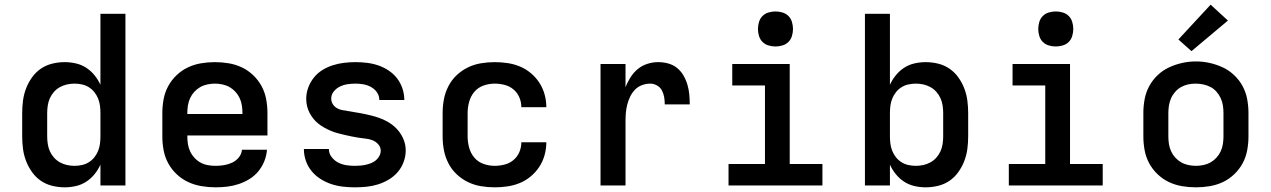

<svg xmlns="http://www.w3.org/2000/svg" viewBox="-20 -794 5440 822"><path d="M257 8Q230 8 203.5 1.5Q177 -5 155 -20Q133 -35 117 -57.5Q101 -80 91.5 -105Q82 -130 78.5 -156.5Q75 -183 75 -210V-310Q75 -337 78.5 -363.5Q82 -390 91.5 -415Q101 -440 117 -462.5Q133 -485 155 -500Q177 -515 203.5 -521.5Q230 -528 257 -528Q281 -528 305 -522.5Q329 -517 349 -504Q369 -491 384.5 -472Q400 -453 410 -431V-735H517V0H410V-89Q400 -67 384.5 -48Q369 -29 349 -16Q329 -3 305 2.5Q281 8 257 8ZM299 -84Q315 -84 331 -87.5Q347 -91 360.5 -99.5Q374 -108 384 -120.5Q394 -133 400 -148Q406 -163 408 -178.5Q410 -194 410 -210V-310Q410 -326 408 -341.5Q406 -357 400 -372Q394 -387 384 -399.5Q374 -412 360.5 -420.5Q347 -429 331 -432.5Q315 -436 299 -436Q283 -436 267 -432.5Q251 -429 236.5 -421Q222 -413 211 -400.5Q200 -388 193.5 -373.5Q187 -359 184.5 -342.5Q182 -326 182 -310V-210Q182 -194 184.5 -177.5Q187 -161 193.5 -146.5Q200 -132 211 -119.5Q222 -107 236.5 -99Q251 -91 267 -87.5Q283 -84 299 -84Z M903 8Q873 8 843 3Q813 -2 786 -14.5Q759 -27 737 -47.5Q715 -68 700.5 -94.5Q686 -121 680.5 -150.5Q675 -180 675 -210V-310Q675 -340 680.5 -369.5Q686 -399 700 -425Q714 -451 736 -472Q758 -493 784.5 -505.5Q811 -518 840.5 -523Q870 -528 900 -528Q930 -528 959.5 -523Q989 -518 1015.5 -505.5Q1042 -493 1064 -472Q1086 -451 1100 -425Q1114 -399 1119.5 -369.5Q1125 -340 1125 -310V-214H782V-210Q782 -193 784.5 -177Q787 -161 794 -146Q801 -131 812.5 -118.5Q824 -106 838.5 -98Q853 -90 869.5 -87Q886 -84 903 -84Q921 -84 939 -87Q957 -90 973.5 -97.5Q990 -105 1002 -119.5Q1014 -134 1016 -153H1123Q1121 -127 1111.5 -103.5Q1102 -80 1086 -60.5Q1070 -41 1048 -27.5Q1026 -14 1002 -6Q978 2 953 5Q928 8 903 8ZM1018 -306V-310Q1018 -326 1015.5 -342.5Q1013 -359 1006 -374Q999 -389 988 -401Q977 -413 963 -421Q949 -429 932.5 -432.5Q916 -436 900 -436Q884 -436 867.5 -432.5Q851 -429 837 -421Q823 -413 812 -401Q801 -389 794 -374Q787 -359 784.5 -342.5Q782 -326 782 -310V-306Z M1498 8Q1473 8 1447.5 5Q1422 2 1398 -6Q1374 -14 1352 -28Q1330 -42 1314 -61.5Q1298 -81 1289.5 -105.5Q1281 -130 1281 -156H1388Q1388 -137 1399.5 -122Q1411 -107 1427 -98.5Q1443 -90 1461.5 -87Q1480 -84 1498 -84Q1510 -84 1522 -85Q1534 -86 1545.5 -88.5Q1557 -91 1568.5 -95.5Q1580 -100 1589 -107.5Q1598 -115 1604 -126Q1610 -137 1610 -149Q1610 -164 1599.5 -176Q1589 -188 1575 -193.5Q1561 -199 1545.5 -200.5Q1530 -202 1515 -204.5Q1500 -207 1485 -210Q1470 -213 1455 -216.5Q1440 -220 1425 -224Q1410 -228 1396 -234Q1382 -240 1368.5 -247.5Q1355 -255 1343 -264.5Q1331 -274 1321.5 -286Q1312 -298 1305 -311.5Q1298 -325 1294.5 -340Q1291 -355 1291 -371Q1291 -395 1299.5 -418.5Q1308 -442 1323.5 -461.5Q1339 -481 1360 -494Q1381 -507 1404.5 -514.5Q1428 -522 1452.5 -525Q1477 -528 1502 -528Q1526 -528 1551 -525Q1576 -522 1599.5 -514Q1623 -506 1644 -492Q1665 -478 1680 -458.5Q1695 -439 1703 -415Q1711 -391 1711 -366H1604Q1604 -384 1594 -398.5Q1584 -413 1568.5 -421.5Q1553 -430 1536 -433Q1519 -436 1502 -436Q1485 -436 1468 -433.5Q1451 -431 1435.5 -423.5Q1420 -416 1409 -402.5Q1398 -389 1398 -372Q1398 -360 1404 -349.5Q1410 -339 1420 -332.5Q1430 -326 1441.5 -323.5Q1453 -321 1464 -320L1466 -319Q1493 -315 1520.5 -310Q1548 -305 1575 -298Q1602 -291 1627.5 -279Q1653 -267 1673 -248Q1693 -229 1705 -203.5Q1717 -178 1717 -150Q1717 -125 1708 -100.5Q1699 -76 1682.5 -57Q1666 -38 1644 -25Q1622 -12 1598 -4.5Q1574 3 1549 5.5Q1524 8 1498 8Z M2098 8Q2068 8 2038.5 3Q2009 -2 1982.5 -15Q1956 -28 1934.5 -48.5Q1913 -69 1899.5 -95.5Q1886 -122 1880.5 -151Q1875 -180 1875 -210V-310Q1875 -340 1880.5 -369Q1886 -398 1899.5 -424.5Q1913 -451 1934.5 -471.5Q1956 -492 1982.5 -505Q2009 -518 2038.5 -523Q2068 -528 2098 -528Q2125 -528 2152.5 -524Q2180 -520 2205.5 -509.5Q2231 -499 2252.5 -481Q2274 -463 2289 -440Q2304 -417 2311.5 -390Q2319 -363 2319 -335Q2319 -335 2319 -335Q2319 -335 2319 -335H2212Q2212 -335 2212 -335Q2212 -335 2212 -335Q2212 -357 2203.5 -377Q2195 -397 2178.5 -411Q2162 -425 2140.5 -430.5Q2119 -436 2098 -436Q2073 -436 2049.5 -427.5Q2026 -419 2010.5 -400.5Q1995 -382 1988.5 -358Q1982 -334 1982 -310V-210Q1982 -186 1988.5 -162Q1995 -138 2010.5 -119.5Q2026 -101 2049.5 -92.5Q2073 -84 2098 -84Q2119 -84 2140.5 -89.5Q2162 -95 2178.5 -109Q2195 -123 2203.5 -143Q2212 -163 2212 -185Q2212 -185 2212 -185Q2212 -185 2212 -185H2319Q2319 -185 2319 -185Q2319 -185 2319 -185Q2319 -157 2311.5 -130Q2304 -103 2289 -80Q2274 -57 2252.5 -39Q2231 -21 2205.5 -10.5Q2180 0 2152.5 4Q2125 8 2098 8Z M2551 0V-520H2658V-420Q2666 -442 2679 -462.5Q2692 -483 2710 -498Q2728 -513 2751 -520.5Q2774 -528 2798 -528Q2819 -528 2840 -522.5Q2861 -517 2878 -503.5Q2895 -490 2906 -471Q2917 -452 2923 -431.5Q2929 -411 2931 -390Q2933 -369 2933 -347H2826Q2826 -363 2823.5 -378Q2821 -393 2814 -406.5Q2807 -420 2793 -428Q2779 -436 2764 -436Q2746 -436 2728.5 -429.5Q2711 -423 2698.5 -410Q2686 -397 2678 -380.5Q2670 -364 2665.5 -346.5Q2661 -329 2659.5 -311.5Q2658 -294 2658 -276V0Z M3099 0V-92H3255V-428H3115V-520H3361V-92H3501V0ZM3300 -595Q3285 -595 3270 -599.5Q3255 -604 3244.5 -614.5Q3234 -625 3229.5 -640Q3225 -655 3225 -670Q3225 -685 3229.5 -700Q3234 -715 3244.5 -725.5Q3255 -736 3270 -740.5Q3285 -745 3300 -745Q3315 -745 3330 -740.5Q3345 -736 3355.5 -725.5Q3366 -715 3370.5 -700Q3375 -685 3375 -670Q3375 -655 3370.5 -640Q3366 -625 3355.5 -614.5Q3345 -604 3330 -599.5Q3315 -595 3300 -595Z M3943 8Q3919 8 3895 2.5Q3871 -3 3851 -16Q3831 -29 3815.5 -48Q3800 -67 3790 -89V0H3683V-735H3790V-431Q3800 -453 3815.5 -472Q3831 -491 3851 -504Q3871 -517 3895 -522.5Q3919 -528 3943 -528Q3970 -528 3996.5 -521.5Q4023 -515 4045 -500Q4067 -485 4083 -462.5Q4099 -440 4108.5 -415Q4118 -390 4121.5 -363.5Q4125 -337 4125 -310V-210Q4125 -183 4121.5 -156.5Q4118 -130 4108.5 -105Q4099 -80 4083 -57.5Q4067 -35 4045 -20Q4023 -5 3996.5 1.5Q3970 8 3943 8ZM3901 -84Q3917 -84 3933 -87.5Q3949 -91 3963.5 -99Q3978 -107 3989 -119.5Q4000 -132 4006.5 -146.5Q4013 -161 4015.5 -177.5Q4018 -194 4018 -210V-310Q4018 -326 4015.5 -342.5Q4013 -359 4006.5 -373.5Q4000 -388 3989 -400.5Q3978 -413 3963.5 -421Q3949 -429 3933 -432.5Q3917 -436 3901 -436Q3885 -436 3869 -432.5Q3853 -429 3839.5 -420.5Q3826 -412 3816 -399.5Q3806 -387 3800 -372Q3794 -357 3792 -341.5Q3790 -326 3790 -310V-210Q3790 -194 3792 -178.5Q3794 -163 3800 -148Q3806 -133 3816 -120.5Q3826 -108 3839.5 -99.5Q3853 -91 3869 -87.5Q3885 -84 3901 -84Z M4299 0V-92H4455V-428H4315V-520H4561V-92H4701V0ZM4500 -595Q4485 -595 4470 -599.5Q4455 -604 4444.5 -614.5Q4434 -625 4429.5 -640Q4425 -655 4425 -670Q4425 -685 4429.5 -700Q4434 -715 4444.5 -725.5Q4455 -736 4470 -740.5Q4485 -745 4500 -745Q4515 -745 4530 -740.5Q4545 -736 4555.5 -725.5Q4566 -715 4570.5 -700Q4575 -685 4575 -670Q4575 -655 4570.5 -640Q4566 -625 4555.5 -614.5Q4545 -604 4530 -599.5Q4515 -595 4500 -595Z M5100 8Q5070 8 5040.5 3Q5011 -2 4984.5 -14.5Q4958 -27 4936 -48Q4914 -69 4900 -95Q4886 -121 4880.5 -150.5Q4875 -180 4875 -210V-310Q4875 -340 4880.5 -369.5Q4886 -399 4900 -425Q4914 -451 4936 -472Q4958 -493 4985 -505.5Q5012 -518 5041 -524.5Q5070 -531 5100 -531Q5130 -531 5159 -524.5Q5188 -518 5215 -505.5Q5242 -493 5264 -472Q5286 -451 5300 -425Q5314 -399 5319.5 -369.5Q5325 -340 5325 -310V-210Q5325 -180 5319.5 -150.5Q5314 -121 5300 -95Q5286 -69 5264 -48Q5242 -27 5215.5 -14.5Q5189 -2 5159.5 3Q5130 8 5100 8ZM5100 -84Q5116 -84 5132.5 -87.5Q5149 -91 5163 -99Q5177 -107 5188 -119Q5199 -131 5206 -146Q5213 -161 5215.5 -177.5Q5218 -194 5218 -210V-310Q5218 -326 5215.5 -342.5Q5213 -359 5206 -374Q5199 -389 5188 -401.5Q5177 -414 5162.5 -421.5Q5148 -429 5131.5 -432.5Q5115 -436 5098 -436Q5082 -436 5066 -432.5Q5050 -429 5036 -421Q5022 -413 5011 -400.5Q5000 -388 4993.5 -373Q4987 -358 4984.5 -342Q4982 -326 4982 -310V-210Q4982 -194 4984.5 -177.5Q4987 -161 4994 -146Q5001 -131 5012 -119Q5023 -107 5037 -99Q5051 -91 5067.5 -87.5Q5084 -84 5100 -84ZM5081 -575 5025 -625 5163 -774 5237 -706Z"/></svg>

Font: Iosevka Custom SmBdEx
Style: Regular
Weight: 600
Width: 7
Monospace: yes
Designer: Belleve Invis
Foundry: Belleve Invis
Version: Version 11.2.4; ttfautohint (v1.8.4)